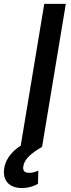

<svg xmlns="http://www.w3.org/2000/svg" viewBox="-70 -747 360 977"><path d="M144.5 0 144.2 -0.4 264.9 -727.3H155.2L35.5 -6C-18.8 29.1 -45.5 73.5 -49.4 116.1C-55.8 176.8 -17.8 209.9 41.9 209.9C76.7 209.9 105.8 198.5 123.2 188.6L125 121.1C114.3 125.7 98.7 132.5 79.2 132.5C52.6 132.5 44.7 119.7 49 97.7C55.4 57.9 97.3 27.7 144.5 0Z"/></svg>

Font: TID UI Medium
Style: Italic
Weight: 500
Italic angle: -9.39999°
Designer: The TID Project Authors
Foundry: Bakken & Bæck
Version: Version 1.001;hotconv 1.0.109;makeotfexe 2.5.65596